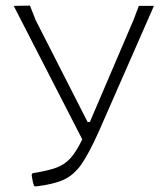

<svg xmlns="http://www.w3.org/2000/svg" viewBox="-20 -659 593 686"><path d="M530 -638 333 -189Q297 -109 270.5 -71.5Q244 -34 209 -17.5Q174 -1 109 7L102 6Q96 -10 93 -34L96 -40Q152 -49 181.5 -60Q211 -71 231.5 -93.5Q252 -116 274 -161L29 -638L87 -639L107 -588L293 -223H301L458 -590L476 -638Z"/></svg>

Font: Luna Sans Light
Style: Regular
Weight: 300
Designer: Juan Pablo del Peral
Foundry: Huerta Tipografica
Version: Version 2.001; ttfautohint (v1.5)